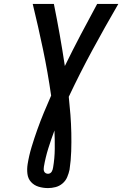

<svg xmlns="http://www.w3.org/2000/svg" viewBox="-20 -755 640 980"><path d="M225 205Q200 205 177 198Q154 191 138.5 174Q123 157 120 132.5Q117 108 121 83Q128 39 141.5 -5.5Q155 -50 170.5 -93.5Q186 -137 204 -180.5Q222 -224 241 -267Q224 -386 199.5 -503Q175 -620 147 -735H255Q271 -656 285 -577Q299 -498 311 -418Q350 -498 391.5 -577Q433 -656 476 -735H584Q516 -618 452 -500Q388 -382 331 -261Q336 -215 339.5 -169Q343 -123 344 -76.5Q345 -30 343.5 17Q342 64 335 111Q331 130 323 149Q315 168 299 181.5Q283 195 263.5 200Q244 205 225 205ZM225 132Q231 132 236 129Q241 126 244 121Q247 116 248.5 111Q250 106 251 100Q259 53 259.5 5.5Q260 -42 258 -89Q241 -44 226.5 2.5Q212 49 204 96Q203 102 203 108.5Q203 115 205.5 120.5Q208 126 213.5 129Q219 132 225 132Z"/></svg>

Font: Iosevka Curly Slab SmBdExObl
Style: Regular
Weight: 600
Width: 7
Italic angle: -9°
Monospace: yes
Designer: Belleve Invis
Foundry: Belleve Invis
Version: Version 11.1.0; ttfautohint (v1.8.3)